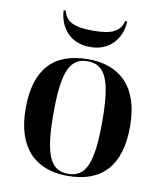

<svg xmlns="http://www.w3.org/2000/svg" viewBox="-85 -824 769 904"><g transform="rotate(10 299.5 -372.5)"><path d="M298 -606C399 -606 447 -680 450 -755H440C428 -707 394 -684 298 -684C202 -684 168 -707 156 -755H146C149 -680 197 -606 298 -606ZM298 10C463 10 549 -82 549 -270C549 -457 455 -548 301 -548C136 -548 50 -457 50 -270C50 -82 144 10 298 10ZM300 0C214 0 183 -72 183 -270C183 -466 214 -538 299 -538C385 -538 416 -466 416 -270C416 -72 385 0 300 0Z"/></g></svg>

Font: Noto Serif Display SemiBold
Style: Regular
Weight: 600
Designer: Monotype Design Team
Foundry: Monotype Imaging Inc.
Version: Version 2.009